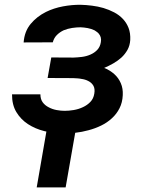

<svg xmlns="http://www.w3.org/2000/svg" viewBox="-20 -558 627 817"><path d="M290.5 -225.6Q299.3 -225.1 308.6 -224.6Q317.9 -224.1 326.7 -222.2Q334.5 -221.2 341.8 -219Q349.1 -216.8 355.5 -213.4Q369.6 -206.5 377.2 -193.6Q384.8 -180.7 381.3 -159.7Q377.9 -138.2 364.5 -124.3Q351.1 -110.4 333 -102.1Q314.5 -93.3 293.7 -89.8Q272.9 -86.4 255.4 -86.4Q238.8 -86.4 220.5 -89.8Q202.1 -93.3 187 -101.6Q171.4 -109.4 161.6 -122.8Q151.9 -136.2 151.9 -156.7H31.2Q30.8 -112.3 49.6 -81.1Q68.4 -49.8 99.1 -29.8Q129.9 -9.8 168.2 -0.2Q206.5 9.3 245.1 9.8Q271 10.3 299.8 7.1Q328.6 3.9 356.9 -3.9Q384.8 -11.2 410.4 -23.7Q436 -36.1 456.1 -54.7Q476.1 -72.8 488.5 -97.2Q501 -121.6 502.4 -153.3Q503.9 -181.2 494.1 -203.9Q484.4 -226.6 466.3 -242.7Q457.5 -250.5 446.8 -257.3Q436 -264.2 423.3 -269Q442.9 -277.3 462.2 -288.3Q481.4 -299.3 497.1 -313.5Q512.2 -327.6 522.5 -345.9Q532.7 -364.3 534.2 -387.7Q535.6 -417 527.1 -439Q518.6 -460.9 502.9 -477.5Q487.3 -494.1 465.8 -505.4Q444.3 -516.6 420.4 -523.9Q396.5 -530.8 371.3 -533.9Q346.2 -537.1 323.2 -537.6Q286.6 -538.1 247.6 -530.8Q208.5 -523.4 175.8 -507.3Q136.7 -487.8 110.4 -456.1Q84 -424.3 80.6 -377.4L204.6 -377.9Q209.5 -396.5 221.9 -408.9Q234.4 -421.4 251 -429.2Q267.6 -436 286.6 -439Q305.7 -441.9 322.8 -441.9Q336.9 -441.4 353 -438.5Q369.1 -435.5 382.8 -428.7Q387.7 -425.3 392.3 -422.1Q397 -418.9 400.4 -414.6Q406.2 -407.7 408.7 -398.9Q411.1 -390.1 409.2 -378.9Q406.2 -358.9 394 -345.9Q381.8 -333 364.7 -325.7Q348.1 -318.4 328.9 -315.9Q309.6 -313.5 292.5 -313L198.2 -313.5L182.6 -226.1ZM259.3 239.3 306.2 -28.3H182.6L136.2 239.3Z"/></svg>

Font: Roboto Mono SemiBold
Style: Italic
Weight: 600
Italic angle: -10°
Monospace: yes
Designer: Google
Version: Version 3.000